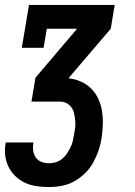

<svg xmlns="http://www.w3.org/2000/svg" viewBox="-24 -540 544 775"><path d="M174 215Q149 215 124 211.5Q99 208 77.5 198Q56 188 38.5 171.5Q21 155 10.5 133.5Q0 112 -3 87Q-6 62 -1 37V35H111V36Q108 52 110 67.5Q112 83 120.5 95.5Q129 108 143.5 113.5Q158 119 174 119Q188 119 202 114.5Q216 110 227 101Q238 92 246 80Q254 68 260.5 55Q267 42 270 28.5Q273 15 275 2Q278 -13 279.5 -27Q281 -41 279.5 -55Q278 -69 275 -82.5Q272 -96 264 -107Q256 -118 244 -124Q232 -130 217 -130H103L119 -226L287 -424H165L152 -347H64L93 -520H439L423 -424L254 -226V-224Q280 -221 304 -210Q328 -199 345.5 -181Q363 -163 373.5 -139.5Q384 -116 388 -90Q392 -64 391 -37Q390 -10 386 18Q382 43 373.5 68Q365 93 352 116.5Q339 140 319 159.5Q299 179 275.5 192Q252 205 226 210Q200 215 174 215Z"/></svg>

Font: Iosevka Curly Slab
Style: Bold Italic
Weight: 700
Italic angle: -9°
Monospace: yes
Designer: Belleve Invis
Foundry: Belleve Invis
Version: Version 22.1.2; ttfautohint (v1.8.4)